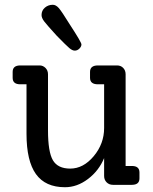

<svg xmlns="http://www.w3.org/2000/svg" viewBox="-20 -774 640 804"><path d="M293 -562Q283 -562 270.5 -572.5Q258 -583 217 -625Q176 -670 165 -684.5Q154 -699 154 -711Q154 -730 168 -742Q182 -754 201 -754Q214 -754 226 -740.5Q238 -727 272 -672Q321 -597 321 -588Q321 -579 312.5 -570.5Q304 -562 293 -562ZM532 -79Q564 -79 564 -52V-27Q564 0 532 0H453Q437 0 426.5 -10.5Q416 -21 416 -37V-112Q394 -59 348.5 -24.5Q303 10 252 10Q170 10 130.5 -45Q91 -100 91 -214V-421H65Q33 -421 33 -448V-473Q33 -500 65 -500H146Q160 -500 170.5 -489.5Q181 -479 181 -463V-228Q181 -138 201.5 -103Q222 -68 274 -68Q329 -68 372.5 -120Q416 -172 416 -238V-421H390Q357 -421 357 -448V-473Q357 -500 390 -500H470Q486 -500 496 -489.5Q506 -479 506 -463V-79Z"/></svg>

Font: Solway
Style: Regular
Weight: 400
Designer: Mariya V. Pigoulevskaya
Foundry: The Northern Block Ltd.
Version: Version 1.000;hotconv 1.0.109;makeotfexe 2.5.65596